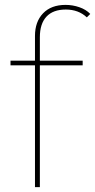

<svg xmlns="http://www.w3.org/2000/svg" viewBox="-20 -765 389 785"><path d="M248 -745Q277 -745 304.5 -735.5Q332 -726 349 -708L335 -694Q301 -726 249 -726Q197 -726 170 -697Q143 -668 143 -613V-514V-503V0H123V-618Q123 -676 156 -710.5Q189 -745 248 -745ZM23 -517H318V-498H23Z"/></svg>

Font: iiserrat Thin
Style: Regular
Weight: 100
Designer: Akira Ohta
Foundry: Akira Ohta
Version: Version 1.200;Glyphs 3.3.1 (3343)